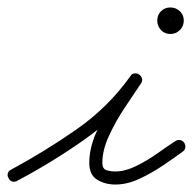

<svg xmlns="http://www.w3.org/2000/svg" viewBox="-38 -469 516 514"><path d="M-15 8Q-19 2 -17 -5Q-15 -12 -8 -15Q81 -63 166 -122Q251 -181 311 -265Q316 -272 323 -272.5Q330 -273 335 -269Q340 -266 342 -259Q344 -252 339 -245Q321 -218 296.5 -181.5Q272 -145 254 -106Q236 -67 236 -33Q236 -17 247 -13.5Q258 -10 271 -10Q297 -10 326.5 -24.5Q356 -39 383.5 -58.5Q411 -78 431 -91Q431 -91 431 -91Q431 -91 431 -91Q437 -95 444 -94Q451 -93 455 -87Q459 -81 458 -74Q457 -67 451 -63Q428 -46 397.5 -25.5Q367 -5 334.5 10Q302 25 271 25Q243 25 222 12Q201 -1 201 -33Q201 -72 219.5 -114Q238 -156 264 -195Q290 -234 311 -265Q315 -272 322 -272.5Q329 -273 335 -269Q340 -265 342 -258.5Q344 -252 339 -245Q277 -158 189 -96Q101 -34 8 15Q2 19 -5 17Q-12 15 -15 8ZM419 -414Q419 -414 418 -414Q418 -414 418 -414Q418 -413 418 -413Q419 -413 419 -414ZM383 -414Q383 -429 393 -439Q403 -449 418 -449Q433 -449 443.5 -439Q454 -429 454 -414Q454 -399 443.5 -388.5Q433 -378 418 -378Q403 -378 393 -388.5Q383 -399 383 -414Z"/></svg>

Font: FRB American Cursive
Style: Italic
Weight: 400
Italic angle: -25°
Version: Version 2.0;Modular Font Editor K font №1